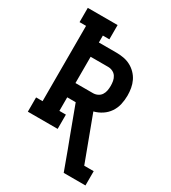

<svg xmlns="http://www.w3.org/2000/svg" viewBox="-225 -849 1049 1177"><g transform="rotate(30 300.0 -260.0)"><path d="M419 215 368 76 340 2 266 -197H206V-101H252V0H41V-101H87V-634H41V-735H252V-634H206V-585H330Q356 -585 381.5 -580.5Q407 -576 430 -564Q453 -552 471.5 -533Q490 -514 501 -491Q512 -468 516.5 -442.5Q521 -417 521 -391Q521 -359 514 -328Q507 -297 489.5 -271Q472 -245 445.5 -227.5Q419 -210 388 -202L506 114H573V215ZM330 -298Q347 -298 362.5 -305.5Q378 -313 387 -327Q396 -341 399 -357.5Q402 -374 402 -391Q402 -408 399 -424.5Q396 -441 387 -455Q378 -469 362.5 -476.5Q347 -484 330 -484H206V-298Z"/></g></svg>

Font: Iosevka HT Extended
Style: Bold
Weight: 700
Width: 7
Monospace: yes
Designer: Belleve Invis
Foundry: Belleve Invis
Version: Version 32.3.0; ttfautohint (v1.8.4)